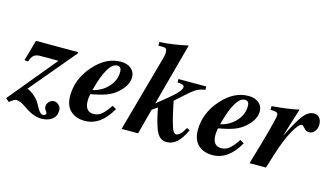

<svg xmlns="http://www.w3.org/2000/svg" viewBox="-130 -996 2384 1371"><g transform="rotate(15 1061.5 -310.5)"><path d="M368 -439 87 -104Q139 -81 173 -35Q179 -27 192 -2.5Q205 22 216.5 35.5Q228 49 241 49Q251 49 257 44Q263 39 263 32Q263 25 253 13.5Q243 2 243 -13Q243 -34 258 -50Q273 -66 293 -66Q314 -66 330 -50Q346 -34 346 -13Q346 32 315 55Q284 78 236 78Q177 78 107 28Q61 -5 33 -5Q20 -5 1 9Q-11 19 -18 23L-43 1L249 -353H113Q84 -353 67.5 -339.5Q51 -326 40 -292L13 -295L57 -449H368Z M706 -143 735 -126Q657 13 540 13Q473 13 433.5 -24.5Q394 -62 394 -134Q394 -258 483.5 -360Q573 -462 682 -462Q730 -462 758.5 -438Q787 -414 787 -375Q787 -312 718 -253Q686 -226 644.5 -210.5Q603 -195 530 -182Q524 -152 524 -133Q524 -51 588 -51Q620 -51 645.5 -71Q671 -91 706 -143ZM695 -390Q695 -429 664 -429Q593 -429 537 -214Q605 -229 650 -278.5Q695 -328 695 -390Z M1316 -449V-424Q1279 -419 1254.5 -405.5Q1230 -392 1181 -348L1117 -290Q1136 -195 1150 -144.5Q1164 -94 1174 -78.5Q1184 -63 1196 -63Q1224 -63 1260 -127L1282 -116Q1250 -48 1217 -20Q1184 8 1144 8Q1097 8 1071.5 -38.5Q1046 -85 1021 -215L982 -188L932 0H810L967 -566Q974 -590 974 -608Q974 -628 967 -635Q960 -642 944 -642H910V-669Q1006 -674 1119 -699L995 -238Q1090 -313 1125 -347.5Q1160 -382 1160 -401Q1160 -413 1149.5 -417.5Q1139 -422 1110 -424V-449Z M1650 -143 1679 -126Q1601 13 1484 13Q1417 13 1377.5 -24.5Q1338 -62 1338 -134Q1338 -258 1427.5 -360Q1517 -462 1626 -462Q1674 -462 1702.5 -438Q1731 -414 1731 -375Q1731 -312 1662 -253Q1630 -226 1588.5 -210.5Q1547 -195 1474 -182Q1468 -152 1468 -133Q1468 -51 1532 -51Q1564 -51 1589.5 -71Q1615 -91 1650 -143ZM1639 -390Q1639 -429 1608 -429Q1537 -429 1481 -214Q1549 -229 1594 -278.5Q1639 -328 1639 -390Z M1937 -253H1938Q1998 -374 2033.5 -418Q2069 -462 2109 -462Q2135 -462 2150.5 -444Q2166 -426 2166 -396Q2166 -365 2149.5 -344Q2133 -323 2108 -323Q2086 -323 2070.5 -342Q2055 -361 2047 -361Q2024 -361 1982 -285Q1946 -220 1908 -99L1877 0H1756Q1858 -345 1858 -382Q1858 -396 1846.5 -401.5Q1835 -407 1802 -407V-434Q1933 -445 2002 -462Z"/></g></svg>

Font: STIX MathJax Main
Style: Bold Italic
Weight: 700
Italic angle: -16.33°
Designer: MicroPress Inc., with final additions and corrections provided by Coen Hoffman, Elsevier (retired)
Version: Version 1.1.1